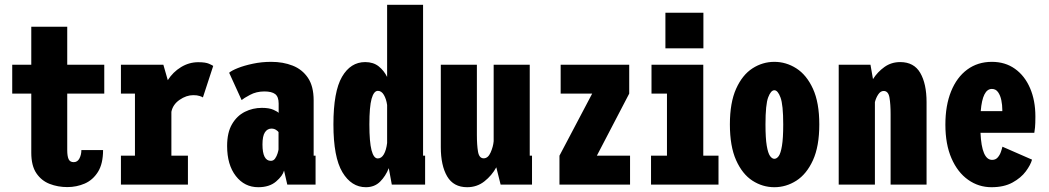

<svg xmlns="http://www.w3.org/2000/svg" viewBox="-20 -770 4376 801"><path d="M110.5 -133V-379.5H31V-500H110.5V-658.5H260.5V-500H415V-379.5H260.5V-144Q260.5 -118.5 266.2 -106Q272 -93.5 287.5 -93.5Q303.5 -93.5 311.5 -109.2Q319.5 -125 319.5 -144H410Q410 -87 388.8 -53Q367.5 -19 333.5 -4.2Q299.5 10.5 261 10.5Q221.5 10.5 187.2 -2.8Q153 -16 131.8 -47.2Q110.5 -78.5 110.5 -133Z M484.5 0V-120.5H543V-379.5H484.5V-500H661.5L680 -435.5Q701.5 -469.5 735.2 -490Q769 -510.5 807 -510.5Q837.5 -510.5 852 -504Q866.5 -497.5 869.5 -495L826.5 -363.5Q823.5 -366 813 -369.5Q802.5 -373 786.5 -373Q757.5 -373 729.2 -353.5Q701 -334 695 -303.5V-120.5H764V0Z M1057.5 11Q1000 11 963.8 -35.8Q927.5 -82.5 927.5 -161Q927.5 -217 948 -252Q968.5 -287 1001.5 -303.5Q1034.5 -320 1072.5 -320Q1103 -320 1120.8 -312Q1138.5 -304 1142.5 -299V-338Q1142.5 -366.5 1128 -377.5Q1113.5 -388.5 1083 -388.5Q1049.5 -388.5 1023 -374.2Q996.5 -360 988 -352.5L936 -466.5Q946 -475.5 972.2 -486Q998.5 -496.5 1035 -504.2Q1071.5 -512 1111.5 -512Q1161 -512 1201 -496.2Q1241 -480.5 1264.8 -445.2Q1288.5 -410 1288.5 -351.5V-120.5H1296.5V0H1178.5L1165 -58.5Q1159.5 -36.5 1131.8 -12.8Q1104 11 1057.5 11ZM1110 -99Q1121 -99 1127.8 -108.8Q1134.5 -118.5 1138 -130Q1141.5 -141.5 1142 -146.5V-219Q1139.5 -223 1131.5 -228.2Q1123.5 -233.5 1112.5 -233.5Q1095.5 -233.5 1085.2 -218Q1075 -202.5 1075 -167.5Q1075 -99 1110 -99Z M1506.5 11Q1446 11 1408.5 -51.5Q1371 -114 1371 -251Q1371 -388 1406.8 -449.5Q1442.5 -511 1503.5 -511Q1537.5 -511 1559.8 -493.2Q1582 -475.5 1595 -449V-750H1745V-120.5H1753.5V0H1614.5L1602 -68.5Q1589 -35.5 1565.8 -12.2Q1542.5 11 1506.5 11ZM1521 -251Q1521 -177.5 1530 -143.2Q1539 -109 1556 -109Q1571.5 -109 1581.5 -126.5Q1591.5 -144 1595 -173.5V-332Q1591.5 -357 1581.5 -374Q1571.5 -391 1556.5 -391Q1539.5 -391 1530.2 -357.8Q1521 -324.5 1521 -251Z M1929 11Q1872 11 1845.5 -34.2Q1819 -79.5 1819 -156V-500H1969.5V-207Q1969.5 -165 1974.2 -137.2Q1979 -109.5 1998 -109.5Q2016 -109.5 2026.8 -133.8Q2037.5 -158 2039.5 -181V-500H2190V-120.5H2199.5V0H2068.5L2050.5 -72Q2032 -38 2001 -13.5Q1970 11 1929 11Z M2314 0V-120.5L2450.5 -379.5H2319V-500H2605V-379.5L2470 -120.5H2608.5V0Z M2756 -717H2914.5V-568.5H2756ZM2696 0V-120.5H2762.5V-379.5H2698V-500H2914V-120.5H2977.5V0Z M3210.5 11Q3161.5 11 3119.2 -16.2Q3077 -43.5 3051 -101.5Q3025 -159.5 3025 -251Q3025 -342 3051 -399.8Q3077 -457.5 3119.2 -484.8Q3161.5 -512 3210.5 -512Q3259.5 -512 3302.2 -484.8Q3345 -457.5 3371.5 -399.8Q3398 -342 3398 -251Q3398 -159.5 3371.5 -101.5Q3345 -43.5 3302.2 -16.2Q3259.5 11 3210.5 11ZM3210.5 -107.5Q3220.5 -107.5 3228.8 -119Q3237 -130.5 3242.2 -161.5Q3247.5 -192.5 3247.5 -251Q3247.5 -333 3236.2 -363.2Q3225 -393.5 3210.5 -393.5Q3196 -393.5 3184.8 -364Q3173.5 -334.5 3173.5 -251Q3173.5 -193 3178.8 -162Q3184 -131 3192.5 -119.2Q3201 -107.5 3210.5 -107.5Z M3479 0V-500H3611.5L3622 -440Q3641 -470 3669.8 -490.5Q3698.5 -511 3735.5 -511Q3793 -511 3819.2 -465.8Q3845.5 -420.5 3845.5 -344V0H3695.5V-293Q3695.5 -335 3690.8 -362.8Q3686 -390.5 3666.5 -390.5Q3653.5 -390.5 3644 -376.2Q3634.5 -362 3630 -344V0Z M4116.5 11Q4062.5 11 4018.8 -20Q3975 -51 3949.5 -109.5Q3924 -168 3924 -250Q3924 -330 3947.8 -388.8Q3971.5 -447.5 4015.2 -479.8Q4059 -512 4118 -512Q4173.5 -512 4214.2 -483Q4255 -454 4277.2 -402.5Q4299.5 -351 4299.5 -284Q4299.5 -254 4298 -238.5Q4296.5 -223 4295 -216H4070.5Q4075.5 -103 4119 -103Q4133.5 -103 4142.2 -113Q4151 -123 4155.5 -136Q4160 -149 4162 -158L4285.5 -104Q4279.5 -82 4259.5 -55Q4239.5 -28 4204 -8.5Q4168.5 11 4116.5 11ZM4118 -399Q4079 -399 4071.5 -306.5H4161.5V-312.5Q4161.5 -331.5 4157.5 -351.5Q4153.5 -371.5 4144 -385.2Q4134.5 -399 4118 -399Z"/></svg>

Font: Trispace Condensed
Style: Bold
Weight: 700
Width: 3
Designer: Tyler Finck
Foundry: Etcetera Type Company
Version: Version 1.210; ttfautohint (v1.8.3)